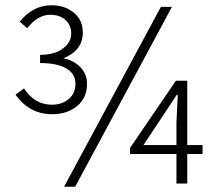

<svg xmlns="http://www.w3.org/2000/svg" viewBox="-20 -696 830 728"><path d="M310 -378Q310 -325 272.5 -294Q235 -263 178 -263Q91 -263 39 -337L71 -361Q111 -299 177 -299Q215 -299 240.5 -320.5Q266 -342 266 -379Q266 -417 230.5 -437Q195 -457 132 -457V-488Q186 -488 218 -511.5Q250 -535 250 -569Q250 -601 228 -620.5Q206 -640 170 -640Q124 -640 83 -589L55 -614Q105 -676 175 -676Q226 -676 260 -648Q294 -620 294 -573Q294 -504 220 -475Q258 -468 284 -442Q310 -416 310 -378ZM590 -670H632L265 12H223ZM748 -146V-112H690V0H649V-112H473V-135L647 -390H690V-146ZM524 -146H649V-231L654 -336H650Z"/></svg>

Font: Assistant Light
Style: Regular
Weight: 300
Designer: Hebrew By Ben Nathan, Latin by Paul Hunt
Version: Version 2.001;PS 002.001;hotconv 1.0.88;makeotf.lib2.5.64775